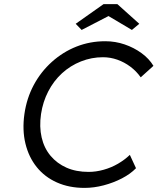

<svg xmlns="http://www.w3.org/2000/svg" viewBox="-20 -906 768 936"><path d="M392 10Q317 10 257.5 -16.5Q198 -43 159 -91.5Q120 -140 104 -206Q88 -272 99 -350Q110 -427 144.5 -491.5Q179 -556 233 -604.5Q287 -653 353 -679Q419 -705 493 -705Q542 -705 587.5 -689.5Q633 -674 670 -647Q707 -620 728 -585L666 -529Q645 -559 615.5 -581Q586 -603 552 -615Q518 -627 482 -627Q426 -627 374.5 -606.5Q323 -586 282.5 -549Q242 -512 215.5 -461Q189 -410 180 -350Q171 -288 183 -236Q195 -184 226.5 -146.5Q258 -109 304.5 -88.5Q351 -68 412 -68Q448 -68 485.5 -78.5Q523 -89 555.5 -108Q588 -127 613 -151L643 -86Q616 -58 574.5 -36.5Q533 -15 485.5 -2.5Q438 10 392 10ZM378 -760 349 -790 485 -886H552L659 -790L623 -760L495 -836H525Z"/></svg>

Font: Lexend Light
Style: Italic
Weight: 300
Italic angle: -8.13011°
Designer: Bonnie Shaver-Troup, Thomas Jockin
Foundry: Lexend
Version: Version 1.007